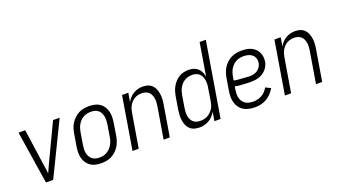

<svg xmlns="http://www.w3.org/2000/svg" viewBox="-62 -1251 3124 1776"><g transform="rotate(-20 1500.0 -363.5)"><path d="M158 0 77 -520H143L192 -173Q196 -148 199.5 -123Q203 -98 206 -72Q217 -98 229 -123Q241 -148 252 -173L417 -520H482L229 0Z M702 8Q673 8 646 2Q619 -4 597 -19Q575 -34 560 -56.5Q545 -79 538.5 -105.5Q532 -132 532.5 -160.5Q533 -189 538 -218L558 -338Q562 -363 570 -387.5Q578 -412 592.5 -434.5Q607 -457 627.5 -476Q648 -495 671.5 -507Q695 -519 721 -523.5Q747 -528 772 -528Q800 -528 827.5 -522Q855 -516 877 -501Q899 -486 913.5 -463.5Q928 -441 934.5 -414.5Q941 -388 940.5 -359.5Q940 -331 935 -302L916 -182Q911 -157 903 -132.5Q895 -108 881 -85.5Q867 -63 846.5 -44Q826 -25 802 -13Q778 -1 752.5 3.5Q727 8 702 8ZM703 -47Q721 -47 740 -51Q759 -55 776 -64.5Q793 -74 807 -88.5Q821 -103 831 -120Q841 -137 847 -155Q853 -173 856 -191L876 -311Q879 -331 879.5 -350.5Q880 -370 876.5 -388.5Q873 -407 864.5 -423.5Q856 -440 842 -451.5Q828 -463 809 -468Q790 -473 771 -473Q752 -473 733.5 -469Q715 -465 697.5 -455.5Q680 -446 666 -431.5Q652 -417 642 -400Q632 -383 626.5 -365Q621 -347 618 -329L598 -209Q595 -189 594 -169.5Q593 -150 596.5 -131.5Q600 -113 609 -96.5Q618 -80 632 -68.5Q646 -57 664.5 -52Q683 -47 703 -47Z M1010 0 1096 -520H1158L1143 -433Q1155 -455 1172 -473.5Q1189 -492 1210.5 -504.5Q1232 -517 1255.5 -522.5Q1279 -528 1302 -528Q1328 -528 1352 -520Q1376 -512 1393 -495Q1410 -478 1419 -454.5Q1428 -431 1431.5 -406Q1435 -381 1433.5 -355Q1432 -329 1427 -302L1377 0H1316L1368 -311Q1371 -331 1372 -350Q1373 -369 1370 -387Q1367 -405 1359.5 -422Q1352 -439 1339 -450.5Q1326 -462 1308 -467.5Q1290 -473 1270 -473Q1253 -473 1235.5 -469Q1218 -465 1201.5 -456Q1185 -447 1172 -433Q1159 -419 1149.5 -403Q1140 -387 1135 -370Q1130 -353 1127 -335L1071 0Z M1667 8Q1641 8 1616.5 0.5Q1592 -7 1574.5 -24Q1557 -41 1547.5 -64.5Q1538 -88 1534.5 -113Q1531 -138 1532.5 -164.5Q1534 -191 1538 -218L1558 -338Q1562 -361 1569 -384.5Q1576 -408 1588.5 -430Q1601 -452 1618.5 -471.5Q1636 -491 1658 -504Q1680 -517 1704 -522.5Q1728 -528 1752 -528Q1778 -528 1801.5 -521Q1825 -514 1842.5 -498Q1860 -482 1870 -460.5Q1880 -439 1885 -414L1938 -735H1999L1877 0H1816L1831 -88Q1818 -66 1800.5 -47Q1783 -28 1761 -15.5Q1739 -3 1715 2.5Q1691 8 1667 8ZM1698 -47Q1716 -47 1734 -51Q1752 -55 1768.5 -64Q1785 -73 1799 -86.5Q1813 -100 1823 -116Q1833 -132 1838.5 -149.5Q1844 -167 1847 -185L1866 -305Q1870 -325 1871 -344.5Q1872 -364 1869 -383Q1866 -402 1858 -419.5Q1850 -437 1836.5 -449.5Q1823 -462 1804.5 -467.5Q1786 -473 1766 -473Q1748 -473 1729.5 -468.5Q1711 -464 1694.5 -454.5Q1678 -445 1664.5 -430.5Q1651 -416 1641.5 -399Q1632 -382 1626.5 -364.5Q1621 -347 1618 -329L1598 -209Q1595 -189 1594 -169.5Q1593 -150 1596 -132Q1599 -114 1607 -97.5Q1615 -81 1628.5 -69Q1642 -57 1660.5 -52Q1679 -47 1698 -47Z M2216 8Q2187 8 2158.5 2.5Q2130 -3 2106 -17Q2082 -31 2065.5 -53.5Q2049 -76 2041 -102.5Q2033 -129 2033 -158.5Q2033 -188 2038 -218L2058 -338Q2062 -363 2070.5 -388Q2079 -413 2093.5 -435.5Q2108 -458 2128.5 -477Q2149 -496 2173 -507.5Q2197 -519 2223 -523.5Q2249 -528 2274 -528Q2298 -528 2322 -524.5Q2346 -521 2367 -511.5Q2388 -502 2405 -486.5Q2422 -471 2432 -450Q2442 -429 2445.5 -405.5Q2449 -382 2445 -357Q2442 -338 2432.5 -318.5Q2423 -299 2408.5 -283Q2394 -267 2376 -255.5Q2358 -244 2338 -237.5Q2318 -231 2298 -228.5Q2278 -226 2258 -226Q2238 -226 2218.5 -227Q2199 -228 2179.5 -229Q2160 -230 2140.5 -232Q2121 -234 2103 -238L2098 -209Q2095 -188 2094.5 -167.5Q2094 -147 2098.5 -128Q2103 -109 2114 -93Q2125 -77 2140.5 -66.5Q2156 -56 2176 -51.5Q2196 -47 2216 -47Q2237 -47 2259 -52Q2281 -57 2301 -68Q2321 -79 2337 -96Q2353 -113 2364 -133L2414 -108Q2399 -82 2377.5 -59Q2356 -36 2329.5 -20.5Q2303 -5 2274 1.5Q2245 8 2216 8ZM2266 -279Q2285 -279 2305 -283.5Q2325 -288 2342 -299.5Q2359 -311 2370.5 -329Q2382 -347 2385 -366Q2389 -389 2382 -411Q2375 -433 2358.5 -447Q2342 -461 2320 -467Q2298 -473 2274 -473Q2256 -473 2236.5 -469.5Q2217 -466 2199.5 -456.5Q2182 -447 2167.5 -432.5Q2153 -418 2143 -401Q2133 -384 2127 -365.5Q2121 -347 2118 -329L2112 -293Q2130 -288 2149.5 -286.5Q2169 -285 2188.5 -284Q2208 -283 2227.5 -281Q2247 -279 2266 -279Z M2510 0 2596 -520H2658L2643 -433Q2655 -455 2672 -473.5Q2689 -492 2710.5 -504.5Q2732 -517 2755.5 -522.5Q2779 -528 2802 -528Q2828 -528 2852 -520Q2876 -512 2893 -495Q2910 -478 2919 -454.5Q2928 -431 2931.5 -406Q2935 -381 2933.5 -355Q2932 -329 2927 -302L2877 0H2816L2868 -311Q2871 -331 2872 -350Q2873 -369 2870 -387Q2867 -405 2859.5 -422Q2852 -439 2839 -450.5Q2826 -462 2808 -467.5Q2790 -473 2770 -473Q2753 -473 2735.5 -469Q2718 -465 2701.5 -456Q2685 -447 2672 -433Q2659 -419 2649.5 -403Q2640 -387 2635 -370Q2630 -353 2627 -335L2571 0Z"/></g></svg>

Font: Iosevka SS04 Light
Style: Italic
Weight: 300
Italic angle: -9°
Monospace: yes
Designer: Belleve Invis
Foundry: Belleve Invis
Version: Version 19.0.0; ttfautohint (v1.8.4)